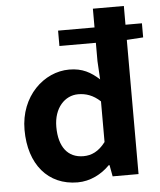

<svg xmlns="http://www.w3.org/2000/svg" viewBox="-56 -846 756 908"><g transform="rotate(-5 322.0 -392.0)"><path d="M314 -107C240 -107 198 -161 198 -256C198 -346 251 -401 314 -401C350 -401 385 -390 419 -358V-165C387 -123 353 -107 314 -107ZM246 -636H419V-549L424 -462C384 -498 345 -521 282 -521C162 -521 47 -415 47 -255C47 -91 136 14 276 14C336 14 390 -14 429 -54H433L443 0H566V-637L644 -642V-709H566V-798H419V-709H246Z"/></g></svg>

Font: Noto Sans TC
Style: Bold
Weight: 700
Designer: Ryoko NISHIZUKA 西塚涼子 (kana, bopomofo & ideographs); Paul D. Hunt (Latin, Greek & Cyrillic); Sandoll Communications 산돌커뮤니
Foundry: Adobe
Version: Version 2.004;hotconv 1.0.118;makeotfexe 2.5.65603